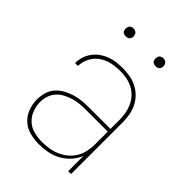

<svg xmlns="http://www.w3.org/2000/svg" viewBox="-204 -799 909 909"><g transform="rotate(45 250.0 -344.5)"><path d="M221 8Q190 8 160 0.5Q130 -7 107.5 -27.5Q85 -48 74.5 -77Q64 -106 64 -136Q64 -160 71 -183.5Q78 -207 93.5 -224.5Q109 -242 130 -253.5Q151 -265 174 -272Q197 -279 220.5 -281Q244 -283 268 -283H409V-345Q409 -366 405 -388Q401 -410 392 -429.5Q383 -449 367.5 -465.5Q352 -482 332.5 -492Q313 -502 291.5 -506Q270 -510 248 -510Q220 -510 192 -504Q164 -498 140.5 -482Q117 -466 103.5 -440Q90 -414 89 -385H70Q70 -407 76.5 -427.5Q83 -448 96 -465.5Q109 -483 126.5 -495.5Q144 -508 164 -515.5Q184 -523 205.5 -525.5Q227 -528 248 -528Q273 -528 297 -523.5Q321 -519 342.5 -508Q364 -497 381.5 -479Q399 -461 409.5 -439Q420 -417 424 -393Q428 -369 428 -345V0H409V-102Q398 -75 378 -53Q358 -31 332.5 -17Q307 -3 278.5 2.5Q250 8 221 8ZM224 -10Q247 -10 271 -14Q295 -18 316.5 -27.5Q338 -37 356.5 -52.5Q375 -68 387 -88.5Q399 -109 404 -132.5Q409 -156 409 -180V-265H268Q247 -265 226 -263.5Q205 -262 184.5 -256Q164 -250 145 -240.5Q126 -231 111.5 -215.5Q97 -200 90 -179.5Q83 -159 83 -138Q83 -111 93 -85Q103 -59 123 -41Q143 -23 170 -16.5Q197 -10 224 -10ZM350 -644Q345 -644 339.5 -645.5Q334 -647 330.5 -650.5Q327 -654 325.5 -659.5Q324 -665 324 -670Q324 -675 325.5 -680.5Q327 -686 330.5 -689.5Q334 -693 339.5 -695Q345 -697 350 -697Q355 -697 360.5 -695Q366 -693 369.5 -689.5Q373 -686 375 -680.5Q377 -675 377 -670Q377 -665 375 -659.5Q373 -654 369.5 -650.5Q366 -647 360.5 -645.5Q355 -644 350 -644ZM150 -644Q145 -644 139.5 -645.5Q134 -647 130.5 -650.5Q127 -654 125.5 -659.5Q124 -665 124 -670Q124 -675 125.5 -680.5Q127 -686 130.5 -689.5Q134 -693 139.5 -695Q145 -697 150 -697Q155 -697 160.5 -695Q166 -693 169.5 -689.5Q173 -686 175 -680.5Q177 -675 177 -670Q177 -665 175 -659.5Q173 -654 169.5 -650.5Q166 -647 160.5 -645.5Q155 -644 150 -644Z"/></g></svg>

Font: Zed Mono Thin
Style: Regular
Weight: 100
Monospace: yes
Designer: Belleve Invis
Foundry: Belleve Invis
Version: Version 1.0.0; ttfautohint (v1.8.4)